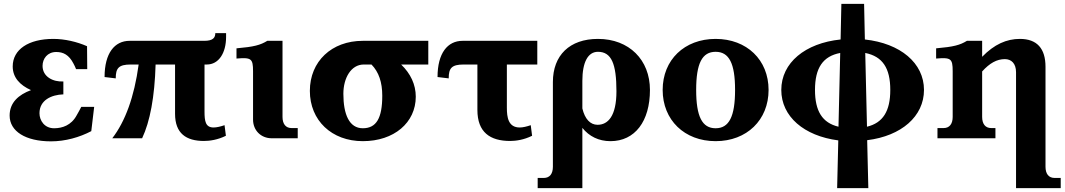

<svg xmlns="http://www.w3.org/2000/svg" viewBox="-20 -718 5528 997"><path d="M30 -118C30 -36 113 16 245 16C319 16 393 -5 454 -37L469 -163H402C394 -148 387 -134 378 -119C350 -67 303 -52 261 -52C211 -52 185 -92 185 -130C185 -198 247 -226 309 -228V-295C256 -292 201 -319 201 -376C201 -413 226 -448 272 -448C308 -448 338 -434 362 -387C367 -379 371 -368 375 -359H433L432 -478C380 -501 316 -516 257 -516C128 -516 46 -461 46 -373C46 -316 83 -276 141 -250C76 -226 30 -185 30 -118Z M1042 -139V-383H1054C1116 -383 1154 -443 1154 -526V-546H1098C1098 -523 1087 -506 1041 -506H653C575 -506 523 -442 523 -318L581 -311C581 -364 596 -383 659 -383H700C677 -214 630 -87 563 0H718C759 -87 783 -214 788 -383H889V-127C889 -25 947 14 1039 14C1069 14 1111 8 1153 -13L1146 -68C1126 -61 1105 -56 1089 -56C1047 -56 1042 -89 1042 -139Z M1447 -111V-506H1368C1332 -484 1300 -475 1208 -467V-414C1284 -420 1294 -415 1294 -348V-97C1294 -41 1335 0 1391 0H1526V-53H1494C1464 -53 1447 -74 1447 -111Z M1864 -52C1794 -52 1763 -123 1763 -231C1763 -313 1803 -383 1869 -383H1909C1947 -344 1965 -291 1965 -221C1965 -104 1934 -52 1864 -52ZM1589 -246C1589 -93 1702 15 1864 15C2026 15 2139 -81 2139 -216C2139 -279 2112 -336 2063 -383H2204V-506H1864C1702 -506 1589 -399 1589 -246Z M2612 -159V-383H2770V-506H2382C2304 -506 2252 -442 2252 -318L2310 -311C2310 -364 2325 -383 2388 -383H2459V-147C2459 -31 2525 14 2629 14C2659 14 2701 8 2743 -13L2736 -68C2716 -61 2695 -56 2679 -56C2619 -56 2612 -109 2612 -159Z M2851 -292V148C2851 185 2834 206 2804 206H2772V259H3004V-54C3039 -10 3089 15 3150 15C3277 15 3355 -88 3355 -251C3355 -407 3247 -516 3085 -516C2938 -516 2851 -431 2851 -292ZM3004 -155V-298C3004 -395 3033 -449 3085 -449C3155 -449 3181 -387 3181 -244C3181 -115 3137 -70 3083 -70C3045 -70 3017 -100 3004 -155Z M3696 -52C3626 -52 3595 -113 3595 -251C3595 -389 3626 -449 3696 -449C3766 -449 3797 -389 3797 -251C3797 -113 3766 -52 3696 -52ZM3421 -251C3421 -95 3534 15 3696 15C3858 15 3971 -95 3971 -251C3971 -407 3858 -516 3696 -516C3534 -516 3421 -407 3421 -251Z M4349 -698 4345 -513C4161 -494 4037 -392 4037 -251C4037 -113 4155 -12 4333 11L4327 259H4489L4483 10C4661 -12 4778 -114 4778 -251C4778 -391 4655 -493 4471 -513L4467 -698ZM4212 -251C4212 -365 4253 -426 4343 -443L4334 -60C4250 -80 4212 -141 4212 -251ZM4473 -443C4563 -425 4603 -364 4603 -251C4603 -141 4565 -80 4482 -60Z M5080 -111V-347C5119 -390 5156 -411 5198 -411C5232 -411 5256 -388 5256 -343V259H5488V206H5456C5426 206 5409 185 5409 148V-371C5409 -466 5365 -516 5276 -516C5207 -516 5143 -488 5080 -423V-506H5001C4965 -484 4933 -475 4841 -467V-414C4917 -420 4927 -415 4927 -348V-111C4927 -74 4910 -53 4880 -53H4848V0H5149V-53H5127C5097 -53 5080 -74 5080 -111Z"/></svg>

Font: LT Superior Serif ExtraBold
Style: Regular
Weight: 800
Designer: Daniel Lyons
Foundry: LyonsType
Version: Version 2.120;FEAKit 1.0